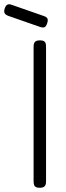

<svg xmlns="http://www.w3.org/2000/svg" viewBox="-84 -878 313 909"><path d="M104 11Q93 11 86.5 8Q80 5 77.5 -2Q75 -9 75 -20V-657Q75 -668 78 -674.5Q81 -681 87.5 -684Q94 -687 105 -687Q116 -687 122.5 -684Q129 -681 131.5 -674.5Q134 -668 134 -656V-19Q134 -8 131 -1.5Q128 5 121.5 8Q115 11 104 11ZM104 -751 -45 -803Q-58 -808 -62 -815.5Q-66 -823 -62 -837Q-57 -852 -49 -856Q-41 -860 -28 -855L124 -802Q138 -797 141 -789Q144 -781 139 -767Q134 -752 126.5 -749Q119 -746 104 -751Z"/></svg>

Font: Fredoka Light
Style: Regular
Weight: 300
Designer: Ben Nathan
Foundry: Milena B. Brandão, Ben Nathan
Version: Version 2.001